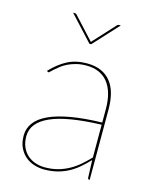

<svg xmlns="http://www.w3.org/2000/svg" viewBox="-108 -774 689 855"><g transform="rotate(15 236.5 -346.0)"><path d="M374 -251Q216.5 -246 139.8 -211.8Q63 -177.5 63 -115Q63 -85.5 72.8 -64.2Q82.5 -43 98.5 -29.2Q114.5 -15.5 135 -8.8Q155.5 -2 177 -2Q211.5 -2 239.5 -10Q267.5 -18 291.2 -31.5Q315 -45 335.2 -62.8Q355.5 -80.5 374 -100ZM77 -420Q113 -458 151.5 -478Q190 -498 241 -498Q278.5 -498 305.8 -486Q333 -474 351 -451.5Q369 -429 377.5 -396.8Q386 -364.5 386 -324V0H384Q377 0 377 -8L374 -88Q353 -66 332 -48.2Q311 -30.5 287.5 -18Q264 -5.5 237 1.2Q210 8 177 8Q155 8 132.5 1.2Q110 -5.5 92 -20.2Q74 -35 62.5 -58.2Q51 -81.5 51 -115Q51 -148 70.5 -174.2Q90 -200.5 129.8 -219Q169.5 -237.5 230.2 -248.2Q291 -259 374 -261V-324Q374 -362.5 365.5 -393Q357 -423.5 340.5 -444.5Q324 -465.5 299 -476.8Q274 -488 241 -488Q215 -488 194 -482.5Q173 -477 156.5 -469Q140 -461 127.8 -451.5Q115.5 -442 106.5 -434Q97.5 -426 92 -420.5Q86.5 -415 84 -415Q82 -415 79 -418ZM342 -700 236 -585H228L122 -700H131Q135 -700 139 -696L229 -598Q231 -596 232 -594.5Q233 -596 235 -598L325 -696Q329 -700 333 -700Z"/></g></svg>

Font: Lato 2
Style: Regular
Weight: 100
Designer: Lukasz Dziedzic with Adam Twardoch and Botio Nikoltchev
Foundry: tyPoland Lukasz Dziedzic
Version: Version 2.015; 2015-08-06; http://www.latofonts.com/